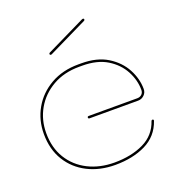

<svg xmlns="http://www.w3.org/2000/svg" viewBox="-129 -798 836 912"><g transform="rotate(-20 289.5 -342.5)"><path d="M300 10Q222 10 161 -21Q100 -52 65 -109Q30 -166 30 -244Q30 -314 63 -372Q96 -430 156.5 -464.5Q217 -499 297 -499H312Q391 -499 443.5 -466.5Q496 -434 522.5 -384.5Q549 -335 549 -283Q549 -265 536 -252.5Q523 -240 505 -240H260Q253 -240 253 -246Q253 -252 260 -252H505Q519 -252 528 -260.5Q537 -269 537 -283Q537 -332 512 -379Q487 -426 437.5 -456.5Q388 -487 312 -487H297Q220 -487 162.5 -454Q105 -421 73.5 -366Q42 -311 42 -244Q42 -170 75.5 -115.5Q109 -61 167.5 -31.5Q226 -2 300 -2Q385 -2 447.5 -32Q510 -62 532 -128Q534 -132 538 -132Q542 -132 543 -129Q544 -126 543 -124Q519 -54 454 -22Q389 10 300 10ZM194 -587Q191 -586 188 -587Q185 -588 185 -592Q185 -596 189 -598L386 -694Q390 -696 393.5 -695Q397 -694 397 -690Q397 -686 393 -684Z"/></g></svg>

Font: Moirai One
Style: Regular
Weight: 400
Designer: Jiyeon Park
Foundry: JAMO
Version: Version 1.000; ttfautohint (v1.8.4.7-5d5b);gftools[0.9.29]